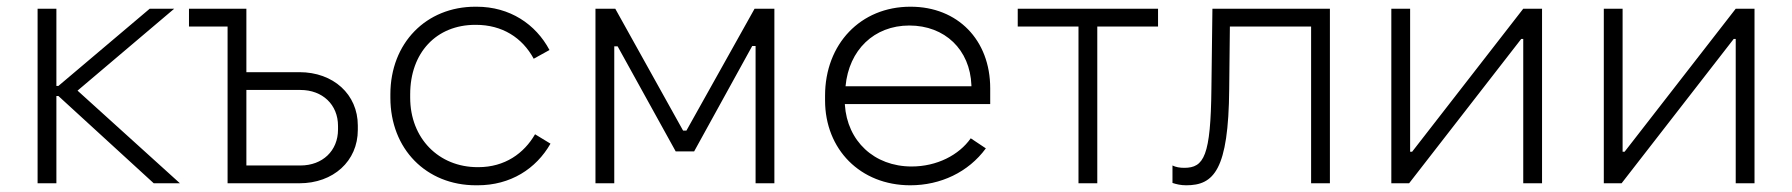

<svg xmlns="http://www.w3.org/2000/svg" viewBox="-20 -546 5339 572"><path d="M92 0H148V-260H154L438 0H516L211 -276L499 -520H426L154 -290H148V-520H92Z M658 0H872C973 0 1046 -66 1046 -159V-172C1046 -265 973 -331 872 -331H714V-520H543V-467H658ZM714 -53V-278H875C941 -278 987 -234 987 -171V-160C987 -97 941 -53 875 -53Z M1398 6H1403C1501 6 1577 -43 1620 -118L1574 -146C1541 -89 1484 -48 1405 -48H1403C1287 -48 1202 -134 1202 -255V-265C1202 -389 1280 -472 1396 -472H1398C1476 -472 1536 -434 1570 -371L1617 -397C1576 -474 1499 -526 1400 -526H1396C1250 -526 1143 -418 1143 -265V-255C1143 -102 1250 6 1398 6Z M1754 0H1810V-408H1820L1993 -95H2048L2221 -409H2231V0H2287V-520H2228L2025 -157H2015L1813 -520H1754Z M2692 6C2782 6 2865 -33 2917 -104L2872 -134C2837 -84 2771 -50 2696 -50C2584 -50 2504 -126 2497 -234V-236H2930V-283C2930 -427 2833 -526 2693 -526H2692C2544 -526 2438 -415 2438 -261V-247C2438 -101 2543 6 2692 6ZM2499 -289C2509 -397 2584 -470 2689 -470C2795 -470 2870 -398 2874 -292V-289Z M3193 0H3249V-467H3430V-520H3012V-467H3193Z M3514 6C3596 6 3640 -39 3642 -281L3644 -467H3886V0H3942V-520H3592L3589 -283C3587 -81 3567 -46 3508 -46C3495 -46 3483 -48 3473 -53V-1C3485 3 3498 6 3514 6Z M4125 0H4178L4512 -430H4518V0H4574V-520H4518L4187 -94H4181V-520H4125Z M4758 0H4811L5145 -430H5151V0H5207V-520H5151L4820 -94H4814V-520H4758Z"/></svg>

Font: Fixel Display Light
Style: Regular
Weight: 300
Designer: AlfaBravo + MacPaw
Foundry: Kyrylo Tkachov, Marchela Mozhyna, Serhii Makarenko, Maria Weinstein, Zakhar Kryvoshyya
Version: Version 1.211